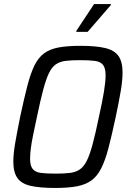

<svg xmlns="http://www.w3.org/2000/svg" viewBox="-20 -923 637 951"><path d="M254 8Q177 8 131.5 -2.5Q86 -13 66 -41.5Q46 -70 46 -123Q46 -161 55.5 -216Q65 -271 80 -345Q99 -434 115 -496Q131 -558 150 -597.5Q169 -637 198 -658.5Q227 -680 270.5 -688Q314 -696 378 -696Q456 -696 501.5 -685Q547 -674 567 -645.5Q587 -617 587 -564Q587 -526 578 -472Q569 -418 553 -343Q534 -254 518 -192.5Q502 -131 482.5 -91.5Q463 -52 434.5 -30.5Q406 -9 362.5 -0.5Q319 8 254 8ZM256 -63Q298 -63 326.5 -66.5Q355 -70 375 -83.5Q395 -97 410 -127Q425 -157 439 -209.5Q453 -262 470 -344Q487 -420 495 -469.5Q503 -519 503 -550Q503 -586 490 -602Q477 -618 449 -621.5Q421 -625 376 -625Q334 -625 305.5 -621.5Q277 -618 257 -604.5Q237 -591 222.5 -561Q208 -531 194 -478.5Q180 -426 163 -344Q152 -293 144 -254Q136 -215 132.5 -186.5Q129 -158 129 -137Q129 -102 142 -86Q155 -70 183 -66.5Q211 -63 256 -63ZM358 -765V-770L446 -903H529V-898L414 -765Z"/></svg>

Font: Saira SemiCondensed
Style: Italic
Weight: 400
Width: 4
Italic angle: -12°
Designer: Hector Gatti with collaboration of the Omnibus-Type team
Foundry: Omnibus-Type
Version: Version 1.101